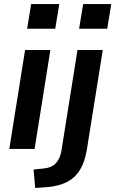

<svg xmlns="http://www.w3.org/2000/svg" viewBox="-20 -736 570 949"><path d="M114 -594 134 -716H273L253 -594ZM26 0 104 -489H229L151 0ZM371 -594 391 -716H530L510 -594ZM154 193 146 102 193 97Q234 94 255.5 71.5Q277 49 284 7L363 -489H488L411 -7Q404 42 388.5 78Q373 114 348 137.5Q323 161 286.5 174Q250 187 199 190Z"/></svg>

Font: Nunito Sans 12pt ExtraLight 12pt
Style: Bold Italic
Weight: 700
Italic angle: -9°
Version: Version 3.101;gftools[0.9.27]